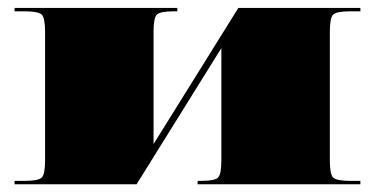

<svg xmlns="http://www.w3.org/2000/svg" viewBox="-20 -475 967 495"><path d="M17.5 -454.5H437.1V-445.8H428.3Q392.9 -445.8 384.4 -437.3Q375.9 -428.8 375.9 -393.4V-103.6L594.4 -454.5H909.1V-445.8H882.9Q847.5 -445.8 838.9 -437.3Q830.4 -428.8 830.4 -393.4V-61.2Q830.4 -25.8 838.9 -17.3Q847.5 -8.7 882.9 -8.7H909.1V0H489.5V-8.7H498.3Q533.7 -8.7 542.2 -17.3Q550.7 -25.8 550.7 -61.2V-351L332.2 0H17.5V-8.7H43.7Q79.1 -8.7 87.6 -17.3Q96.2 -25.8 96.2 -61.2V-393.4Q96.2 -428.8 87.6 -437.3Q79.1 -445.8 43.7 -445.8H17.5Z"/></svg>

Font: FoglihtenBlackPcs
Style: BlackPcs
Weight: 900
Version: Version 0.75